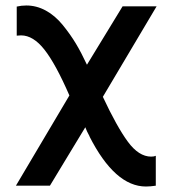

<svg xmlns="http://www.w3.org/2000/svg" viewBox="-20 -504 637 700"><path d="M38 173 233 -156Q183 -271 142 -323Q101 -375 57 -375Q55 -375 48.5 -374.5Q42 -374 41 -374V-480Q58 -484 76 -484Q113 -484 147 -465.5Q181 -447 209 -412.5Q237 -378 257 -344.5Q277 -311 297 -268L427 -481H551L355 -151Q406 -42 446 12.5Q486 67 531 67Q542 67 548 64V173Q528 176 512 176Q399 176 306 -7L307 -6Q296 -26 291 -40Q267 -1 222.5 73Q178 147 162 173Z"/></svg>

Font: Coval
Style: Medium
Weight: 500
Foundry: Context Ltd
Version: Version 001.000